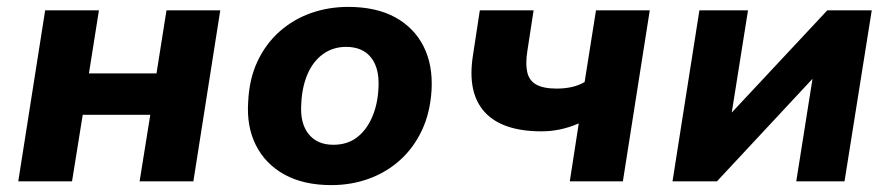

<svg xmlns="http://www.w3.org/2000/svg" viewBox="-20 -526 2582 557"><path d="M33 0 111 -496H267L238 -313H434L463 -496H619L541 0H385L416 -193H220L189 0Z M941 11Q861 11 805.5 -19.5Q750 -50 722.5 -104.5Q695 -159 700 -231Q703 -297 727 -348Q751 -399 791 -434.5Q831 -470 882 -488Q933 -506 990 -506Q1071 -506 1126 -476Q1181 -446 1208.5 -392Q1236 -338 1232 -265Q1228 -199 1204 -148Q1180 -97 1140.5 -61.5Q1101 -26 1050 -7.5Q999 11 941 11ZM947 -106Q987 -106 1015 -127Q1043 -148 1059.5 -186Q1076 -224 1078 -272Q1081 -328 1056.5 -359Q1032 -390 984 -390Q946 -390 917 -369Q888 -348 872 -310.5Q856 -273 854 -225Q850 -169 875 -137.5Q900 -106 947 -106Z M1633 0 1659 -168Q1631 -156 1604.5 -150.5Q1578 -145 1551 -145Q1437 -145 1386 -201Q1335 -257 1352 -365L1372 -496H1528L1510 -379Q1504 -342 1509.5 -317Q1515 -292 1536 -280.5Q1557 -269 1595 -269Q1618 -269 1638.5 -273.5Q1659 -278 1676 -288L1709 -496H1865L1787 0Z M1931 0 2009 -496H2150L2099 -175H2080L2380 -496H2509L2430 0H2290L2341 -322H2360L2060 0Z"/></svg>

Font: Nunito Sans 10pt ExtraBold
Style: Italic
Weight: 800
Italic angle: -9°
Designer: Vernon Adams
Foundry: Vernon Adams
Version: Version 3.101;gftools[0.9.27]